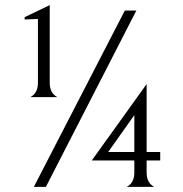

<svg xmlns="http://www.w3.org/2000/svg" viewBox="-20 -729 712 749"><path d="M98 -350Q128 -365 128 -406V-655Q121 -655 101.5 -654Q82 -653 76 -653V-662L174 -709V-406Q174 -365 204 -350ZM159 0H112L467 -688H512ZM504 -103H338L552 -401V-136H605V-103H552V-56Q552 -15 582 0H474Q504 -15 504 -56ZM504 -136V-280L402 -136Z"/></svg>

Font: Bellefair
Style: Regular
Weight: 400
Designer: Nick Shinn, Liron Lavi Turkenic
Foundry: Shinntype
Version: Version 1.003;PS 001.003;hotconv 1.0.88;makeotf.lib2.5.64775